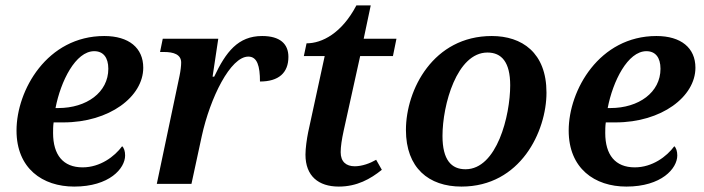

<svg xmlns="http://www.w3.org/2000/svg" viewBox="-20 -679 2598 709"><path d="M254 10C384 10 442 -57 442 -105C442 -120 438 -133 431 -139C403 -101 350 -61 285 -61C213 -61 176 -107 176 -188C176 -199 176 -213 178 -227H214C384 -227 509 -322 509 -429C509 -502 456 -546 365 -546C154 -546 41 -346 41 -197C41 -57 137 10 254 10ZM195 -280H185C204 -379 259 -490 328 -490C361 -490 380 -467 380 -425C380 -338 300 -280 195 -280Z M643 -399 559 0H687L725 -176C756 -318 831 -470 897 -470C930 -470 940 -435 940 -378C1009 -378 1045 -410 1045 -469C1045 -517 1014 -546 948 -546C859 -546 814 -487 771 -396H765L786 -536H581L571 -487H586C621 -487 649 -478 649 -448C649 -437 647 -418 643 -399Z M1231 10C1298 10 1348 -18 1390 -52L1369 -89C1347 -76 1317 -65 1290 -65C1258 -65 1238 -82 1238 -117C1238 -137 1242 -164 1249 -196L1310 -472H1431L1444 -536H1323L1349 -659H1296C1242 -556 1169 -519 1112 -519L1102 -472H1179L1118 -191C1113 -166 1108 -132 1108 -108C1108 -29 1156 10 1231 10Z M1684 10C1902 10 1998 -194 1998 -337C1998 -485 1907 -546 1796 -546C1580 -546 1479 -348 1479 -199C1479 -59 1563 10 1684 10ZM1699 -54C1647 -54 1614 -88 1614 -177C1614 -292 1667 -485 1780 -485C1832 -485 1864 -450 1864 -364C1864 -252 1815 -54 1699 -54Z M2293 10C2423 10 2481 -57 2481 -105C2481 -120 2477 -133 2470 -139C2442 -101 2389 -61 2324 -61C2252 -61 2215 -107 2215 -188C2215 -199 2215 -213 2217 -227H2253C2423 -227 2548 -322 2548 -429C2548 -502 2495 -546 2404 -546C2193 -546 2080 -346 2080 -197C2080 -57 2176 10 2293 10ZM2234 -280H2224C2243 -379 2298 -490 2367 -490C2400 -490 2419 -467 2419 -425C2419 -338 2339 -280 2234 -280Z"/></svg>

Font: Noto Serif SemiBold
Style: Italic
Weight: 600
Italic angle: -12°
Designer: Monotype Design Team
Foundry: Monotype Imaging Inc.
Version: Version 2.014